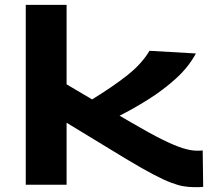

<svg xmlns="http://www.w3.org/2000/svg" viewBox="-20 -760 884 790"><path d="M779 10Q758 10 736 6.5Q714 3 683.5 -8.5Q653 -20 608.5 -43.5Q564 -67 499 -106L254 -255V0H86V-740H254V-413L359 -351Q444 -403 504 -450.5Q564 -498 595 -551L786 -540Q756 -484 703.5 -436.5Q651 -389 589.5 -350.5Q528 -312 472 -284L520 -256Q597 -211 647.5 -186Q698 -161 731.5 -150.5Q765 -140 790 -140Q795 -140 801 -140Q807 -140 814 -141L816 9Q809 10 800.5 10Q792 10 779 10Z"/></svg>

Font: Georama ExtraExtended SemiBold
Style: Regular
Weight: 600
Width: 8
Designer: Jean-Baptiste Levee
Foundry: Production Type
Version: Version 1.000